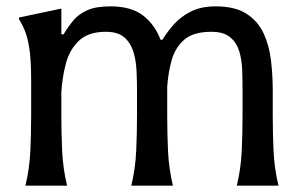

<svg xmlns="http://www.w3.org/2000/svg" viewBox="-20 -584 936 604"><path d="M411 -299Q411 -329 409.5 -361.5Q408 -394 399.5 -421.5Q391 -449 371 -466.5Q351 -484 313 -484Q258 -484 228.5 -456Q199 -428 187.5 -385Q176 -342 173 -295V-222Q173 -166 175.5 -110Q178 -54 191 0H60Q73 -54 75.5 -110Q78 -166 78 -222V-330Q78 -384 74 -418.5Q70 -453 62 -477Q54 -501 40 -523V-529L173 -557V-476H180Q195 -501 211.5 -520.5Q228 -540 255 -552Q282 -564 327 -564Q394 -564 431 -534.5Q468 -505 485 -459H491Q506 -484 527.5 -508Q549 -532 581 -548Q613 -564 658 -564Q719 -564 755 -541Q791 -518 809 -479.5Q827 -441 832.5 -394Q838 -347 838 -299V-222Q838 -166 840.5 -110Q843 -54 856 0H725Q738 -54 740.5 -110Q743 -166 743 -222V-299Q743 -329 742 -361.5Q741 -394 733 -421.5Q725 -449 704.5 -466.5Q684 -484 645 -484Q588 -484 559.5 -459Q531 -434 520 -394.5Q509 -355 506 -311V-222Q506 -166 508.5 -110Q511 -54 524 0H393Q406 -54 408.5 -110Q411 -166 411 -222Z"/></svg>

Font: Faculty Glyphic
Style: Regular
Weight: 400
Designer: Koto Studio, Dylan Young
Foundry: Koto Studio
Version: Version 1.004; ttfautohint (v1.8.4.7-5d5b)